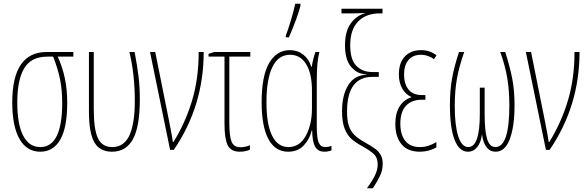

<svg xmlns="http://www.w3.org/2000/svg" viewBox="-20 -807 3167 1034"><path d="M197 10Q124 10 85 -58.5Q46 -127 46 -256Q46 -527 232 -527H375V-502H291Q317 -444 329.5 -384Q342 -324 342 -253Q342 -120 304.5 -55Q267 10 197 10ZM197 -15Q315 -15 315 -253Q315 -323 303 -381.5Q291 -440 266 -502H235Q148 -502 110.5 -439.5Q73 -377 73 -256Q73 -137 105 -76Q137 -15 197 -15Z M459 -206V-527H485V-217Q485 -110 507.5 -62.5Q530 -15 584 -15Q648 -15 677 -78Q706 -141 706 -264Q706 -406 677 -527H705Q720 -448 726.5 -392Q733 -336 733 -272Q733 -125 696 -57.5Q659 10 583 10Q517 10 488 -41Q459 -92 459 -206Z M816 -527 891 -153Q892 -147 899.5 -109Q907 -71 911 -42H914Q978 -145 1014 -264Q1050 -383 1050 -527H1077Q1077 -236 916 0H896L788 -527Z M1328 -502H1215V-145Q1215 -72 1227.5 -43Q1240 -14 1275 -14Q1287 -14 1301.5 -17Q1316 -20 1326 -25V-1Q1318 3 1303 6.5Q1288 10 1272 10Q1223 10 1206 -25.5Q1189 -61 1189 -140V-502H1103V-517L1134 -527H1328Z M1389 -257Q1389 -398 1429.5 -467.5Q1470 -537 1541 -537Q1582 -537 1613 -513Q1644 -489 1656 -448H1659Q1666 -492 1679 -527H1700Q1693 -500 1689.5 -465Q1686 -430 1686 -367V-126Q1686 -63 1696.5 -39Q1707 -15 1731 -15Q1751 -15 1765 -22V3Q1746 10 1727 10Q1693 10 1677.5 -16.5Q1662 -43 1661 -105H1659Q1648 -58 1616 -24Q1584 10 1532 10Q1462 10 1425.5 -58Q1389 -126 1389 -257ZM1660 -222V-319Q1660 -410 1629 -461Q1598 -512 1542 -512Q1479 -512 1447 -446Q1415 -380 1415 -257Q1415 -137 1445.5 -76Q1476 -15 1533 -15Q1594 -15 1627 -76Q1660 -137 1660 -222ZM1519 -615Q1530 -642 1547 -699Q1564 -756 1570 -787H1598V-776Q1585 -720 1536 -606H1519Z M1953 -405V-407Q1906 -407 1872 -445.5Q1838 -484 1838 -563Q1838 -638 1869 -681Q1900 -724 1950 -737Q1908 -735 1885 -735H1819V-760H2040V-735H2025Q1952 -735 1909 -691.5Q1866 -648 1866 -563Q1866 -487 1898.5 -453Q1931 -419 1986 -419H2020V-393H1986Q1849 -393 1849 -206Q1849 -159 1858.5 -130Q1868 -101 1888 -81Q1908 -61 1944 -41Q1981 -20 2000 -6Q2019 8 2030 27Q2041 46 2041 75Q2041 109 2027.5 138Q2014 167 1988 207H1956Q1988 163 2001 134Q2014 105 2014 79Q2014 43 1994.5 24Q1975 5 1932 -19Q1895 -39 1872.5 -59Q1850 -79 1836 -114.5Q1822 -150 1822 -208Q1822 -293 1854.5 -347Q1887 -401 1953 -405Z M2271 -270H2252Q2197 -270 2166.5 -237.5Q2136 -205 2136 -141Q2136 -82 2162.5 -48.5Q2189 -15 2241 -15Q2268 -15 2291.5 -23.5Q2315 -32 2330 -42V-13Q2289 10 2241 10Q2175 10 2142 -30.5Q2109 -71 2109 -139Q2109 -198 2132 -234Q2155 -270 2195 -283V-285Q2163 -299 2145.5 -331.5Q2128 -364 2128 -405Q2128 -469 2160.5 -503Q2193 -537 2248 -537Q2295 -537 2331 -509L2317 -488Q2305 -498 2286 -505Q2267 -512 2246 -512Q2204 -512 2180 -484Q2156 -456 2156 -405Q2156 -355 2180 -325Q2204 -295 2252 -295H2271Z M2751 -240Q2751 -126 2725.5 -58Q2700 10 2649 10Q2619 10 2600.5 -14Q2582 -38 2576 -81H2575Q2570 -40 2550 -15Q2530 10 2500 10Q2453 10 2428 -54.5Q2403 -119 2403 -240Q2403 -323 2415 -387.5Q2427 -452 2452 -527H2480Q2453 -450 2441 -384.5Q2429 -319 2429 -236Q2429 -133 2447.5 -74Q2466 -15 2502 -15Q2564 -15 2564 -193V-335H2590V-193Q2590 -101 2603.5 -58Q2617 -15 2648 -15Q2723 -15 2723 -238Q2723 -321 2711.5 -388.5Q2700 -456 2674 -527H2701Q2727 -444 2739 -381.5Q2751 -319 2751 -240Z M2840 -527 2915 -153Q2916 -147 2923.5 -109Q2931 -71 2935 -42H2938Q3002 -145 3038 -264Q3074 -383 3074 -527H3101Q3101 -236 2940 0H2920L2812 -527Z"/></svg>

Font: Noto Sans Display Thin Cond
Style: Regular
Weight: 250
Width: 3
Designer: Monotype Design team
Foundry: Monotype Imaging Inc.
Version: Version 1.000